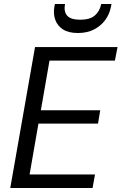

<svg xmlns="http://www.w3.org/2000/svg" viewBox="-20 -934 604 954"><path d="M31 0 154 -700H564L551 -633H226L183 -386H478L467 -320H171L127 -67H452L440 0ZM367 -770Q321 -770 293.5 -787.5Q266 -805 255 -834.5Q244 -864 250 -900L253 -914H303Q296 -877 313.5 -856.5Q331 -836 379 -836Q426 -836 450.5 -856.5Q475 -877 483 -914H534L531 -899Q524 -863 502.5 -834Q481 -805 447 -787.5Q413 -770 367 -770Z"/></svg>

Font: DM Sans 17pt
Style: Italic
Weight: 400
Italic angle: -10°
Version: Version 4.004;gftools[0.9.30]